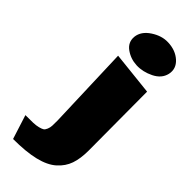

<svg xmlns="http://www.w3.org/2000/svg" viewBox="-299 -792 1012 1012"><g transform="rotate(45 206.5 -286.0)"><path d="M15 48Q51 48 72 47.5Q93 47 110.5 42.5Q128 38 135.5 33Q143 28 148.5 14.5Q154 1 154.5 -12.5Q155 -26 155 -52L139 -519L381 -493L383 -56Q383 4 368.5 46Q354 88 318 120Q282 152 218 167.5Q154 183 58 183ZM396 -641Q386 -597 338.5 -573.5Q291 -550 244 -552Q198 -554 161.5 -580Q125 -606 129 -650Q134 -695 181 -726Q228 -757 276 -755Q333 -753 369.5 -720Q406 -687 396 -641Z"/></g></svg>

Font: LONDON PRESLEY
Style: Regular
Weight: 400
Version: Version 001.000